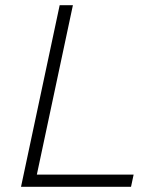

<svg xmlns="http://www.w3.org/2000/svg" viewBox="-20 -720 640 740"><path d="M61 0 210 -700H261L122 -47H495L485 0Z"/></svg>

Font: Red Hat Mono
Style: Italic
Weight: 300
Italic angle: -12°
Monospace: yes
Designer: Pentagram, MCKL
Foundry: Pentagram, MCKL
Version: Version 1.023